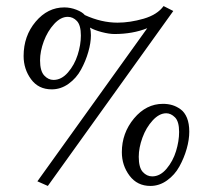

<svg xmlns="http://www.w3.org/2000/svg" viewBox="-20 -595 677 627"><path d="M433.1 -83Q433.1 -47.9 446.3 -33.4Q459.5 -19 477.1 -19Q502.9 -19 523.9 -43.9Q544.9 -68.8 554.9 -101.6Q564.9 -134.3 564.9 -164.1Q564.9 -198.2 551.5 -211.7Q538.1 -225.1 522.9 -225.1Q500 -225.1 478.5 -201.7Q457 -178.2 445.1 -145.3Q433.1 -112.3 433.1 -83ZM110.8 -397.9Q110.8 -363.3 124.3 -348.6Q137.7 -334 154.8 -334Q180.7 -334 201.9 -358.4Q223.1 -382.8 233.6 -415.8Q244.1 -448.7 244.1 -479Q244.1 -512.7 231.2 -526.4Q218.3 -540 201.2 -540Q178.2 -540 156.7 -516.6Q135.3 -493.2 123 -460.2Q110.8 -427.2 110.8 -397.9ZM57.1 -412.1Q57.1 -477.5 96.4 -524.2Q135.7 -570.8 189.9 -570.8Q210 -570.8 229.5 -563.2Q249 -555.7 256.8 -545.9Q311 -521 363.8 -521Q404.3 -521 449 -533.9Q493.7 -546.9 514.2 -575.2L545.9 -559.1L136.2 12.2L102.1 -2.9L460.9 -502.9Q413.1 -483.9 354 -483.9Q336.4 -483.9 312.3 -490.2Q288.1 -496.6 273.9 -504.9Q276.9 -494.6 276.9 -480Q276.9 -455.1 268.3 -425.3Q259.8 -395.5 244.6 -367.7Q229.5 -339.8 204.1 -321.5Q178.7 -303.2 148.9 -303.2Q105.5 -303.2 81.3 -336.4Q57.1 -369.6 57.1 -412.1ZM377.9 -98.1Q377.9 -160.6 417.7 -208.3Q457.5 -255.9 512.2 -255.9Q528.8 -255.9 542.7 -251.7Q556.6 -247.6 569.8 -238Q583 -228.5 590.6 -210Q598.1 -191.4 598.1 -165Q598.1 -138.7 589.6 -108.9Q581.1 -79.1 565.9 -51.5Q550.8 -23.9 525.6 -5.9Q500.5 12.2 471.2 12.2Q428.2 12.2 403.1 -21.2Q377.9 -54.7 377.9 -98.1Z"/></svg>

Font: Common Serif
Style: Regular
Weight: 400
Designer: Philipp H. Poll, Khaled Hosny
Foundry: Stefan Peev, Context Ltd.
Version: Version 1.026